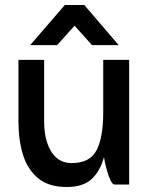

<svg xmlns="http://www.w3.org/2000/svg" viewBox="-20 -740 603 770"><path d="M240 -720H318L456 -559H349L279 -637L209 -559H101ZM157 -251Q157 -207 168.5 -169.5Q180 -132 204.5 -109Q229 -86 268 -86Q340 -86 367 -137Q394 -188 394 -290V-500H498V0H439Q431 0 422.5 -18.5Q414 -37 407 -63Q400 -89 397 -110Q382 -54 347.5 -22Q313 10 248 10Q175 10 132.5 -25.5Q90 -61 72 -120Q54 -179 54 -250V-500H157Z"/></svg>

Font: Haskoy SemiBold
Style: Regular
Weight: 600
Designer: Ertekin Erdin
Foundry: Ertekin Erdin
Version: Version 1.500; ttfautohint (v1.8.3)